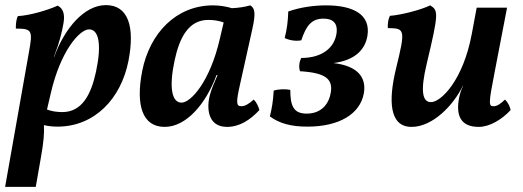

<svg xmlns="http://www.w3.org/2000/svg" viewBox="-20 -488 2049 752"><path d="M395 -468C310 -468 233 -377 192 -265H191L197 -282C211 -317 223 -362 229 -399C234 -430 229 -454 206 -466C167 -448 95 -427 50 -425C43 -411 42 -393 42 -376C106 -376 109 -369 93 -282L0 244H120L140 130C151 69 154 32 152 2C168 6 187 8 205 8C351 8 454 -102 483 -249C509 -382 483 -468 395 -468ZM356 -207C337 -119 302 -49 224 -49C204 -49 182 -52 164 -59L179 -123C217 -289 292 -373 329 -373C367 -373 379 -314 356 -207Z M974 -98C952 -79 939 -72 925 -72C905 -72 904 -86 920 -157L968 -373C984 -443 976 -457 960 -467C940 -461 914 -457 888 -456C869 -462 841 -467 815 -467C669 -467 566 -357 537 -210C511 -77 537 9 625 9C710 9 787 -82 828 -194H832C822 -171 808 -139 803 -119C788 -68 792 9 869 9C918 9 960 -18 996 -57C992 -72 984 -88 974 -98ZM691 -86C653 -86 641 -145 664 -252C683 -340 718 -410 796 -410C816 -410 838 -407 856 -400L841 -336C803 -170 728 -86 691 -86Z M1419 -347C1433 -431 1364 -467 1257 -467C1211 -467 1157 -460 1109 -443C1108 -407 1104 -373 1095 -339C1114 -330 1138 -326 1160 -330C1179 -387 1200 -415 1247 -415C1282 -415 1304 -399 1298 -357C1290 -302 1243 -261 1160 -261C1151 -244 1150 -224 1155 -209C1256 -203 1283 -178 1276 -128C1269 -81 1239 -43 1181 -43C1129 -43 1117 -74 1117 -136C1097 -140 1070 -139 1052 -133C1050 -95 1045 -63 1037 -32C1074 -5 1119 8 1184 8C1308 8 1390 -41 1405 -122C1416 -185 1381 -230 1286 -241C1365 -251 1409 -289 1419 -347Z M1592 9C1675 9 1756 -76 1793 -152H1794C1786 -136 1781 -120 1778 -104C1766 -41 1780 9 1855 9C1897 9 1945 -19 1980 -57C1977 -72 1968 -89 1958 -98C1939 -80 1926 -72 1914 -72C1894 -72 1892 -77 1918 -209L1966 -458H1847L1828 -356C1794 -173 1707 -88 1668 -88C1634 -88 1626 -132 1651 -237C1699 -438 1697 -447 1665 -467C1628 -449 1550 -429 1507 -426C1500 -412 1498 -393 1499 -378C1566 -377 1569 -374 1531 -219C1501 -95 1504 9 1592 9Z"/></svg>

Font: Vollkorn Semibold
Style: Italic
Weight: 600
Italic angle: -11°
Designer: Friedrich Althausen
Foundry: Friedrich Althausen
Version: Version 4.015;PS 004.015;hotconv 1.0.88;makeotf.lib2.5.64775